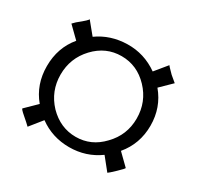

<svg xmlns="http://www.w3.org/2000/svg" viewBox="-106 -671 711 692"><g transform="rotate(30 249.5 -325.0)"><path d="M418 -457Q465 -401 465 -325.5Q465 -250 418 -194L464 -149Q464 -146 442 -125Q420 -104 415 -101L374 -152Q319 -112 249 -112Q179 -112 124 -152L83 -101Q73 -111 52.5 -128.5Q32 -146 34 -149L80 -194Q34 -249 34 -325.5Q34 -402 80 -457L34 -502Q40 -508 46 -514Q86 -546 83 -549L124 -499Q177 -537 246.5 -538.5Q316 -540 374 -499L415 -549Q414 -548 439 -523Q455 -509 464 -502ZM361 -205Q409 -254 409 -323Q409 -392 362 -441.5Q315 -491 250 -491Q185 -491 138.5 -441.5Q92 -392 92 -323.5Q92 -255 139 -205Q187 -156 251 -156Q315 -156 361 -205Z"/></g></svg>

Font: GFS Didot
Style: Regular
Weight: 400
Designer: Takis Katsoulidis and George D. Matthiopoulos
Foundry: Takis Katsoulidis and George D. Matthiopoulos
Version: Version 1.0